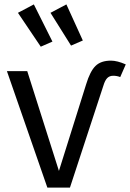

<svg xmlns="http://www.w3.org/2000/svg" viewBox="-20 -847 588 867"><path d="M132.8 -827.1 216.8 -659.2 164.1 -636.2 61 -789.1ZM279.8 -827.1 354 -664.1 300.8 -641.1 208 -789.1ZM446.8 -460 295.9 0H193.8L11.2 -525.9H103L246.1 -75.2L369.1 -466.8Q386.7 -524.9 411.1 -549.1Q435.5 -573.2 481 -573.2Q509.3 -573.2 547.9 -556.2L522.9 -499Q508.3 -504.9 491.2 -504.9Q474.6 -504.9 464.4 -494.6Q454.1 -484.4 446.8 -460Z"/></svg>

Font: Fira Sans Book
Style: Regular
Weight: 350
Designer: Carrois Corporate & Edenspiekermann AG
Foundry: Carrois Corporate GbR & Edenspiekermann AG
Version: Version 4.203;PS 004.203;hotconv 1.0.88;makeotf.lib2.5.64775